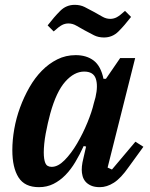

<svg xmlns="http://www.w3.org/2000/svg" viewBox="-20 -762 619 794"><path d="M141 12Q82 12 56.5 -28.5Q31 -69 31 -141Q31 -183 39 -228.5Q47 -274 63 -317.5Q79 -361 101.5 -400.5Q124 -440 153 -469.5Q182 -499 217 -516.5Q252 -534 293 -534Q338 -534 367.5 -511.5Q397 -489 408 -436H418L477 -522H539L425 -69L443 -61L540 -176L573 -155L512 -71Q480 -25 451 -6.5Q422 12 393 12Q371 12 356.5 5.5Q342 -1 333.5 -11Q325 -21 321.5 -34Q318 -47 318 -60Q318 -74 321 -90Q324 -106 327 -117L336 -156L326 -158Q310 -123 291.5 -92Q273 -61 250.5 -38Q228 -15 201 -1.5Q174 12 141 12ZM194 -72Q220 -72 247.5 -100Q275 -128 299 -169Q323 -210 341.5 -255Q360 -300 368 -335L375 -360Q386 -408 376 -437Q366 -466 328 -466Q287 -466 250 -424.5Q213 -383 188 -293Q183 -275 178 -253Q173 -231 169 -209.5Q165 -188 163 -167.5Q161 -147 161 -132Q161 -103 167.5 -87.5Q174 -72 194 -72ZM410 -607Q387 -607 369 -616Q351 -625 331 -636Q311 -647 295.5 -656Q280 -665 263 -665Q249 -665 236.5 -658.5Q224 -652 202 -632L177 -657Q204 -692 229 -717Q254 -742 289 -742Q312 -742 330 -733Q348 -724 368 -713Q388 -702 403.5 -693Q419 -684 436 -684Q450 -684 462.5 -690.5Q475 -697 497 -717L522 -692Q495 -657 470 -632Q445 -607 410 -607Z"/></svg>

Font: IBM Plex Serif SemiBold
Style: Italic
Weight: 600
Italic angle: -14°
Designer: Mike Abbink, Paul van der Laan, Pieter van Rosmalen
Foundry: Bold Monday
Version: Version 2.5